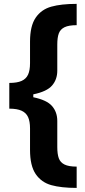

<svg xmlns="http://www.w3.org/2000/svg" viewBox="-20 -757 430 977"><path d="M132.8 -435.5V-544.9Q132.8 -625 161.6 -667Q190.4 -709 241 -723.1Q291.5 -737.3 370.1 -737.3V-628.9Q329.6 -628.9 308.3 -618.4Q287.1 -607.9 279.3 -587.2Q271.5 -566.4 271.5 -530.3V-397.5Q271.5 -352.5 244.9 -321.8Q218.3 -291 149.4 -276.9V-262.2Q218.3 -248 244.9 -217.3Q271.5 -186.5 271.5 -141.6V-8.8Q271.5 27.3 279.3 48.6Q287.1 69.8 308.6 80.3Q330.1 90.8 370.1 90.8V199.2Q291.5 199.2 241 185.1Q190.4 170.9 161.6 128.7Q132.8 86.4 132.8 5.9V-103.5Q132.8 -139.6 122.8 -161.4Q112.8 -183.1 89.8 -193.6Q66.9 -204.1 27.3 -204.1V-335Q66.9 -335 89.8 -345.2Q112.8 -355.5 122.8 -377.2Q132.8 -398.9 132.8 -435.5Z"/></svg>

Font: Pretendard Std
Style: Bold
Weight: 700
Designer: Base glyphs from Inter by Rasmus Andersson; Hangeul glyphs from Noto Sans CJK(Source Han Sans) by Jang Soo-young and Kan
Foundry: Kil Hyung-jin
Version: Version 1.309